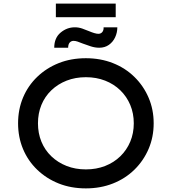

<svg xmlns="http://www.w3.org/2000/svg" viewBox="-20 -1032 950 1062"><path d="M455 10Q373 10 305 -17Q237 -44 186 -93Q135 -142 107.5 -207.5Q80 -273 80 -350Q80 -427 107.5 -492.5Q135 -558 186 -607Q237 -656 305 -683Q373 -710 455 -710Q536 -710 604.5 -683Q673 -656 723.5 -606.5Q774 -557 802 -491.5Q830 -426 830 -350Q830 -274 802 -208.5Q774 -143 723.5 -93.5Q673 -44 604.5 -17Q536 10 455 10ZM455 -95Q513 -95 561.5 -114Q610 -133 645.5 -167.5Q681 -202 700.5 -248.5Q720 -295 720 -350Q720 -405 700.5 -451.5Q681 -498 645.5 -532.5Q610 -567 561.5 -586Q513 -605 455 -605Q397 -605 348.5 -586Q300 -567 264 -532.5Q228 -498 209 -451.5Q190 -405 190 -350Q190 -295 209 -248.5Q228 -202 264 -167.5Q300 -133 348.5 -114Q397 -95 455 -95ZM529 -768Q506 -768 482.5 -775.5Q459 -783 438 -791Q421 -798 409 -802Q397 -806 387 -806Q374 -806 365.5 -796.5Q357 -787 357 -768H280Q280 -822 315 -851.5Q350 -881 394 -881Q415 -881 435 -874Q455 -867 474 -859Q488 -853 501.5 -849Q515 -845 524 -845Q538 -845 546 -855Q554 -865 553 -881H629Q629 -852 617 -826Q605 -800 582.5 -784Q560 -768 529 -768ZM289 -937V-1012H620V-937Z"/></svg>

Font: Lexend Exa
Style: Regular
Weight: 400
Designer: Bonnie Shaver-Troup, Thomas Jockin
Foundry: Lexend
Version: Version 1.007